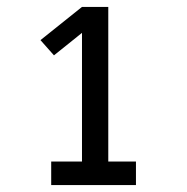

<svg xmlns="http://www.w3.org/2000/svg" viewBox="-20 -858 540 555"><path d="M128 -323V-391H217V-763L136 -698L97 -742L217 -838H293V-391H373V-323Z"/></svg>

Font: Iosevka Gothic
Style: Regular
Weight: 400
Monospace: yes
Designer: Belleve Invis
Foundry: Belleve Invis
Version: Version 15.5.1; ttfautohint (v1.8.4)